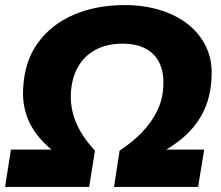

<svg xmlns="http://www.w3.org/2000/svg" viewBox="-27 -736 872 756"><path d="M-7 0 16 -147H236L240 -102Q176 -141 135.5 -185.5Q95 -230 78 -280.5Q61 -331 64 -385Q69 -494 122 -567Q175 -640 263.5 -678Q352 -716 464 -716Q540 -716 604.5 -696Q669 -676 715.5 -638.5Q762 -601 786 -548.5Q810 -496 806 -431Q803 -353 771.5 -291.5Q740 -230 681 -183.5Q622 -137 539 -102L550 -147H777L753 0H422L444 -143Q496 -177 533.5 -216.5Q571 -256 592.5 -301Q614 -346 616 -396Q619 -449 601.5 -486.5Q584 -524 547.5 -544Q511 -564 456 -564Q393 -564 348.5 -539.5Q304 -515 279.5 -471.5Q255 -428 252 -367Q250 -331 259.5 -292.5Q269 -254 291 -216.5Q313 -179 347 -143L324 0Z"/></svg>

Font: Nunito Sans 10pt Black
Style: Italic
Weight: 900
Italic angle: -9°
Designer: Vernon Adams
Foundry: Vernon Adams
Version: Version 3.101;gftools[0.9.27]